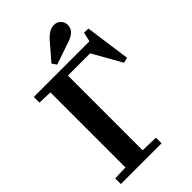

<svg xmlns="http://www.w3.org/2000/svg" viewBox="-281 -1057 1154 1154"><g transform="rotate(-45 295.5 -480.5)"><path d="M27 -48 117 -51V-689L27 -692V-740H500L514 -800L550 -798L590 -510L556 -502L452 -686H263V-51L373 -48V0H27ZM264 -778 244 -807 338 -916Q379 -961 418 -961Q444 -961 461 -944Q478 -927 478 -901Q478 -849 404 -826Z"/></g></svg>

Font: Minipax
Style: Bold
Weight: 600
Designer: Raphaël Ronot, Igor Stepanchenko (Cyrillic)
Foundry: steppetype
Version: Version 1.002